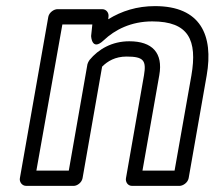

<svg xmlns="http://www.w3.org/2000/svg" viewBox="-20 -583 702 628"><path d="M403 -448C346 -448 302 -422 273 -387C270 -383 267 -377 266 -373L205 -25H99L184 -503H282L278 -465C278 -465 280 -414 319 -451C356 -486 409 -513 478 -513C597 -513 626 -452 606 -336L551 -25H446L501 -337C514 -410 478 -448 403 -448ZM394 -398C450 -398 459 -385 451 -337L392 0C390 11 397 25 412 25H567C578 25 594 15 597 0L656 -336C679 -468 636 -563 487 -563C428 -563 378 -547 334 -520L335 -530C336 -541 328 -553 314 -553H168C157 -553 141 -543 138 -528L45 0C43 11 51 25 66 25H221C232 25 247 15 250 0L314 -365C332 -383 357 -398 394 -398Z"/></svg>

Font: Asimov
Style: WidOuIt
Weight: 500
Designer: Google
Version: Version 2.000980; 2014